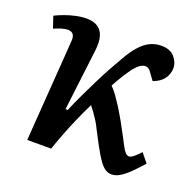

<svg xmlns="http://www.w3.org/2000/svg" viewBox="-101 -628 760 747"><g transform="rotate(20 279.5 -254.5)"><path d="M179 -164 188 -163Q202 -197 219 -232.5Q236 -268 253 -302.5Q270 -337 286.5 -367Q303 -397 316 -419Q336 -455 356 -478Q376 -501 398 -512Q420 -523 446 -523Q483 -523 501 -501.5Q519 -480 519 -458Q519 -432 504 -412Q489 -392 460 -382L441 -408Q435 -418 428.5 -422.5Q422 -427 414 -427Q404 -427 393 -419.5Q382 -412 369 -396Q360 -384 346 -362.5Q332 -341 316 -311Q330 -297 341 -281.5Q352 -266 365.5 -245Q379 -224 397 -192Q413 -163 424.5 -141Q436 -119 444 -104Q452 -89 459 -82Q466 -75 473 -75Q482 -75 494 -85.5Q506 -96 518 -109L548 -72Q525 -46 505 -26.5Q485 -7 467.5 3.5Q450 14 433 14Q416 14 401.5 2Q387 -10 368 -41.5Q349 -73 319 -132Q311 -149 302 -163Q293 -177 284.5 -189Q276 -201 267 -212Q249 -176 232 -137Q215 -98 201.5 -62.5Q188 -27 179 0H80L110 -418Q112 -438 105 -447.5Q98 -457 83 -457Q71 -457 56.5 -452.5Q42 -448 26 -441L10 -489Q26 -497 47.5 -505Q69 -513 92.5 -518Q116 -523 136 -523Q165 -523 183 -511Q201 -499 207.5 -476Q214 -453 210 -419Z"/></g></svg>

Font: Literata 18pt Medium
Style: Italic
Weight: 500
Italic angle: -2°
Designer: Latin by Veronika Burian and Jose Scaglione. Greek by Irene Vlachou. Cyrillic by Vera Evstafieva
Foundry: TypeTogether
Version: Version 3.103;gftools[0.9.29]